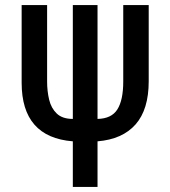

<svg xmlns="http://www.w3.org/2000/svg" viewBox="-20 -734 669 754"><path d="M266 0V-179Q65 -195 65 -409V-714H165V-414Q165 -376 173 -342.5Q181 -309 203 -288Q225 -267 266 -267V-714H363V-267Q418 -268 441 -304.5Q464 -341 464 -414V-714H564V-415Q564 -304 512.5 -245.5Q461 -187 363 -179V0Z"/></svg>

Font: Noto Sans ExtraCondensed Medium
Style: Regular
Weight: 500
Width: 2
Designer: Monotype Design Team
Foundry: Monotype Imaging Inc.
Version: Version 2.013; ttfautohint (v1.8.4.7-5d5b)